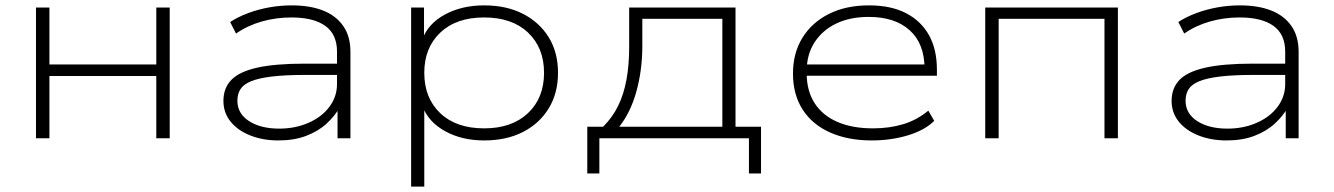

<svg xmlns="http://www.w3.org/2000/svg" viewBox="-20 -515 4968 715"><path d="M114 0V-487H164V-275H562V-487H612V0H562V-232H164V0Z M1017 8Q958 8 911 -11Q864 -30 838 -63Q812 -96 812 -139Q812 -187 841.5 -217.5Q871 -248 937.5 -263Q1004 -278 1115 -278H1250V-236H1118Q1042 -236 992.5 -230Q943 -224 915 -212.5Q887 -201 875.5 -183Q864 -165 864 -140Q864 -92 907.5 -64Q951 -36 1020 -36Q1079 -36 1128.5 -57.5Q1178 -79 1206.5 -117Q1235 -155 1235 -202V-323Q1235 -387 1191.5 -418.5Q1148 -450 1065 -450Q1008 -450 955 -435Q902 -420 859 -390L837 -433Q866 -452 903.5 -466Q941 -480 982.5 -487.5Q1024 -495 1066 -495Q1134 -495 1182.5 -476Q1231 -457 1258 -418.5Q1285 -380 1285 -322V0H1237V-116L1246 -117Q1228 -84 1196.5 -55Q1165 -26 1120 -9Q1075 8 1017 8Z M1511 180V-487H1559V-367H1552Q1574 -427 1637 -461Q1700 -495 1783 -495Q1866 -495 1927.5 -463.5Q1989 -432 2023.5 -376Q2058 -320 2058 -244Q2058 -168 2023.5 -111.5Q1989 -55 1927.5 -23.5Q1866 8 1783 8Q1700 8 1637.5 -26.5Q1575 -61 1553 -120H1560V180ZM1783 -37Q1886 -37 1946 -93.5Q2006 -150 2006 -244Q2006 -337 1946.5 -393.5Q1887 -450 1783 -450Q1679 -450 1619.5 -393.5Q1560 -337 1560 -244Q1560 -150 1619.5 -93.5Q1679 -37 1783 -37Z M2167 131V-43H2226Q2261 -78 2282 -121Q2303 -164 2313 -218.5Q2323 -273 2323 -340V-487H2719V-43H2814V131H2769V0H2212V131ZM2286 -43H2670V-445H2372V-337Q2371 -250 2349.5 -173Q2328 -96 2286 -43Z M3226 8Q3138 8 3071.5 -21.5Q3005 -51 2969 -107Q2933 -163 2933 -241Q2933 -317 2968 -374Q3003 -431 3066.5 -463Q3130 -495 3216 -495Q3298 -495 3354 -466Q3410 -437 3439.5 -384Q3469 -331 3469 -256V-233H2963V-275H3447L3423 -259Q3423 -352 3368 -402Q3313 -452 3215 -452Q3146 -452 3094.5 -427.5Q3043 -403 3013.5 -357.5Q2984 -312 2984 -250V-243Q2984 -177 3013.5 -131Q3043 -85 3098.5 -61Q3154 -37 3231 -37Q3292 -37 3343.5 -52.5Q3395 -68 3437 -103L3459 -65Q3424 -30 3361 -11Q3298 8 3226 8Z M3649 0V-487H4143V0H4093V-445H3699V0Z M4548 8Q4489 8 4442 -11Q4395 -30 4369 -63Q4343 -96 4343 -139Q4343 -187 4372.5 -217.5Q4402 -248 4468.5 -263Q4535 -278 4646 -278H4781V-236H4649Q4573 -236 4523.5 -230Q4474 -224 4446 -212.5Q4418 -201 4406.5 -183Q4395 -165 4395 -140Q4395 -92 4438.5 -64Q4482 -36 4551 -36Q4610 -36 4659.5 -57.5Q4709 -79 4737.5 -117Q4766 -155 4766 -202V-323Q4766 -387 4722.5 -418.5Q4679 -450 4596 -450Q4539 -450 4486 -435Q4433 -420 4390 -390L4368 -433Q4397 -452 4434.5 -466Q4472 -480 4513.5 -487.5Q4555 -495 4597 -495Q4665 -495 4713.5 -476Q4762 -457 4789 -418.5Q4816 -380 4816 -322V0H4768V-116L4777 -117Q4759 -84 4727.5 -55Q4696 -26 4651 -9Q4606 8 4548 8Z"/></svg>

Font: Nunito Sans 10pt Expanded ExtraLight
Style: Regular
Weight: 250
Width: 7
Designer: Vernon Adams
Foundry: Vernon Adams
Version: Version 3.101;gftools[0.9.27]